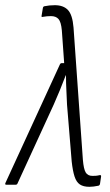

<svg xmlns="http://www.w3.org/2000/svg" viewBox="-41 -711 424 739"><path d="M303 8Q280 8 266.5 -1Q253 -10 246 -31.5Q239 -53 235 -89L217 -308Q216 -337 214.5 -363.5Q213 -390 213 -421H212Q200 -390 189.5 -364Q179 -338 166 -309L26 -4Q24 0 19 0H-17Q-23 0 -20 -7L190 -464Q192 -468 196 -468H206L197 -594Q194 -627 184 -638Q174 -649 155 -649Q140 -649 123 -646Q121 -645 119.5 -646.5Q118 -648 119 -650L124 -680Q125 -686 130 -687Q149 -691 170 -691Q203 -691 220.5 -672.5Q238 -654 242 -605L278 -96Q281 -60 289 -47Q297 -34 315 -34Q322 -34 328.5 -34.5Q335 -35 343 -37Q349 -38 348 -31L344 -4Q343 3 337 4Q327 6 319 7Q311 8 303 8Z"/></svg>

Font: Sofia Sans Condensed Light
Style: Italic
Weight: 300
Italic angle: -9°
Version: Version 4.100